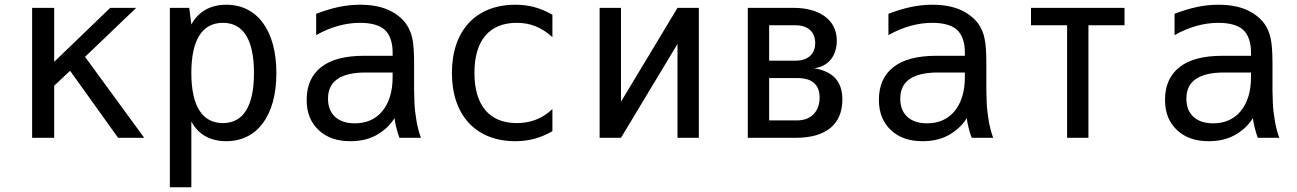

<svg xmlns="http://www.w3.org/2000/svg" viewBox="-20 -580 5458 808"><path d="M115.2 0H208V-219.2L274.9 -282.2L477.1 0H586.9L337.9 -340.8L553.2 -546.9H443.8L208 -319.8V-546.9H115.2Z M694.8 208H785.2V-68.8C814 -14.6 864.3 14.2 932.1 14.2C1062.5 14.2 1143.1 -93.3 1143.1 -272.5C1143.1 -451.7 1062.5 -560.1 932.6 -560.1C867.2 -560.1 815.9 -532.7 785.2 -477.1L776.4 -546.9H694.8ZM918 -62C830.6 -62 785.2 -134.8 785.2 -272.9C785.2 -411.6 830.6 -483.9 918 -483.9C1004.4 -483.9 1048.8 -412.1 1048.8 -272.9C1048.8 -133.8 1004.4 -62 918 -62Z M1454.6 14.2C1494.1 14.2 1529.3 6.8 1560.1 -9.3C1588.9 -24.4 1621.1 -50.3 1640.1 -83C1641.1 -72.8 1644.5 -56.6 1647.9 -42.5C1652.3 -24.4 1657.7 -7.8 1661.1 0H1751.5C1750 -2.9 1742.7 -24.4 1738.3 -44.4C1734.9 -56.6 1730.5 -83 1727.1 -110.4C1724.1 -134.8 1723.6 -162.6 1722.7 -200.2V-312C1722.7 -360.4 1720.2 -395.5 1714.8 -419.9C1710.4 -439.9 1702.1 -461.4 1688.5 -480.5C1669.9 -506.3 1641.1 -526.9 1611.3 -539.6C1579.1 -553.2 1541.5 -560.1 1495.6 -560.1C1465.8 -560.1 1436.5 -557.1 1406.2 -550.8C1372.6 -543.9 1337.4 -532.2 1310.5 -522V-432.1C1340.3 -449.2 1370.6 -461.9 1401.9 -470.7C1433.1 -479.5 1463.9 -483.9 1495.1 -483.9C1541.5 -483.9 1577.6 -474.1 1599.1 -454.6C1621.1 -434.6 1632.3 -400.9 1632.3 -359.4V-345.2H1511.7C1432.6 -345.2 1372.6 -329.6 1332 -297.9C1291 -266.1 1270.5 -219.7 1270.5 -159.7C1270.5 -102.5 1289.1 -63 1320.3 -33.2C1353.5 -1.5 1397.5 14.2 1454.6 14.2ZM1473.1 -61C1435.5 -61 1408.7 -71.3 1390.1 -88.4C1371.1 -106 1360.4 -130.9 1360.4 -164.6C1360.4 -200.7 1372.6 -228.5 1400.4 -247.6C1426.8 -265.6 1466.3 -274.9 1518.6 -274.9H1632.3V-254.9C1632.3 -195.8 1617.7 -147.5 1589.4 -112.8C1561 -78.1 1521.5 -61 1473.1 -61Z M2148.4 14.2C2203.6 14.2 2252.4 2 2304.7 -27.8V-121.1C2262.2 -80.1 2211.4 -62 2154.8 -62C2038.6 -62 1976.6 -137.7 1976.6 -273.4C1976.6 -408.2 2038.1 -483.9 2154.3 -483.9C2211.9 -483.9 2258.8 -465.3 2304.7 -423.8V-518.1C2251 -548.3 2203.6 -560.1 2148.9 -560.1C1983.9 -560.1 1881.8 -452.6 1881.8 -272.9C1881.8 -93.3 1984.4 14.2 2148.4 14.2Z M2503.4 0H2593.3L2831.1 -395V0H2920.9V-546.9H2831.1L2593.3 -151.9V-546.9H2503.4Z M3127 0H3328.6C3454.6 0 3524.9 -55.7 3524.9 -160.6C3524.9 -230.5 3493.7 -277.3 3406.7 -293C3471.2 -300.8 3501.5 -351.1 3501.5 -408.7C3501.5 -502.4 3420.4 -546.9 3320.8 -546.9H3127ZM3216.8 -324.7V-473.6H3327.6C3383.8 -473.6 3410.6 -442.4 3410.6 -398.9C3410.6 -355.5 3383.3 -324.7 3328.1 -324.7ZM3216.8 -73.2V-251.5H3335.4C3403.8 -251.5 3429.2 -218.3 3429.2 -169.4C3429.2 -113.3 3395.5 -73.2 3333.5 -73.2Z M3862.8 14.2C3902.3 14.2 3937.5 6.8 3968.3 -9.3C3997.1 -24.4 4029.3 -50.3 4048.3 -83C4049.3 -72.8 4052.7 -56.6 4056.2 -42.5C4060.5 -24.4 4065.9 -7.8 4069.3 0H4159.7C4158.2 -2.9 4150.9 -24.4 4146.5 -44.4C4143.1 -56.6 4138.7 -83 4135.3 -110.4C4132.3 -134.8 4131.8 -162.6 4130.9 -200.2V-312C4130.9 -360.4 4128.4 -395.5 4123 -419.9C4118.7 -439.9 4110.4 -461.4 4096.7 -480.5C4078.1 -506.3 4049.3 -526.9 4019.5 -539.6C3987.3 -553.2 3949.7 -560.1 3903.8 -560.1C3874 -560.1 3844.7 -557.1 3814.5 -550.8C3780.8 -543.9 3745.6 -532.2 3718.8 -522V-432.1C3748.5 -449.2 3778.8 -461.9 3810.1 -470.7C3841.3 -479.5 3872.1 -483.9 3903.3 -483.9C3949.7 -483.9 3985.8 -474.1 4007.3 -454.6C4029.3 -434.6 4040.5 -400.9 4040.5 -359.4V-345.2H3919.9C3840.8 -345.2 3780.8 -329.6 3740.2 -297.9C3699.2 -266.1 3678.7 -219.7 3678.7 -159.7C3678.7 -102.5 3697.3 -63 3728.5 -33.2C3761.7 -1.5 3805.7 14.2 3862.8 14.2ZM3881.3 -61C3843.8 -61 3816.9 -71.3 3798.3 -88.4C3779.3 -106 3768.6 -130.9 3768.6 -164.6C3768.6 -200.7 3780.8 -228.5 3808.6 -247.6C3835 -265.6 3874.5 -274.9 3926.8 -274.9H4040.5V-254.9C4040.5 -195.8 4025.9 -147.5 3997.6 -112.8C3969.2 -78.1 3929.7 -61 3881.3 -61Z M4470.7 0H4560.5V-473.6H4712.4V-546.9H4318.8V-473.6H4470.7Z M5066.9 14.2C5106.4 14.2 5141.6 6.8 5172.4 -9.3C5201.2 -24.4 5233.4 -50.3 5252.4 -83C5253.4 -72.8 5256.8 -56.6 5260.3 -42.5C5264.6 -24.4 5270 -7.8 5273.4 0H5363.8C5362.3 -2.9 5355 -24.4 5350.6 -44.4C5347.2 -56.6 5342.8 -83 5339.4 -110.4C5336.4 -134.8 5335.9 -162.6 5335 -200.2V-312C5335 -360.4 5332.5 -395.5 5327.1 -419.9C5322.8 -439.9 5314.5 -461.4 5300.8 -480.5C5282.2 -506.3 5253.4 -526.9 5223.6 -539.6C5191.4 -553.2 5153.8 -560.1 5107.9 -560.1C5078.1 -560.1 5048.8 -557.1 5018.6 -550.8C4984.9 -543.9 4949.7 -532.2 4922.9 -522V-432.1C4952.6 -449.2 4982.9 -461.9 5014.2 -470.7C5045.4 -479.5 5076.2 -483.9 5107.4 -483.9C5153.8 -483.9 5189.9 -474.1 5211.4 -454.6C5233.4 -434.6 5244.6 -400.9 5244.6 -359.4V-345.2H5124C5044.9 -345.2 4984.9 -329.6 4944.3 -297.9C4903.3 -266.1 4882.8 -219.7 4882.8 -159.7C4882.8 -102.5 4901.4 -63 4932.6 -33.2C4965.8 -1.5 5009.8 14.2 5066.9 14.2ZM5085.4 -61C5047.9 -61 5021 -71.3 5002.4 -88.4C4983.4 -106 4972.7 -130.9 4972.7 -164.6C4972.7 -200.7 4984.9 -228.5 5012.7 -247.6C5039.1 -265.6 5078.6 -274.9 5130.9 -274.9H5244.6V-254.9C5244.6 -195.8 5230 -147.5 5201.7 -112.8C5173.3 -78.1 5133.8 -61 5085.4 -61Z"/></svg>

Font: Hack
Style: Regular
Weight: 400
Monospace: yes
Designer: Christopher Simpkins
Foundry: Christopher Simpkins
Version: Version 2.010